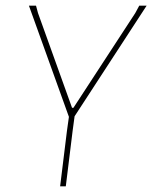

<svg xmlns="http://www.w3.org/2000/svg" viewBox="-20 -657 537 677"><path d="M243 -247 236 -195 212 0H192L216 -195L223 -245L82 -637H107L114 -611L234 -277H239L457 -611L471 -637H497Z"/></svg>

Font: Luna Sans Thin
Style: Italic
Weight: 250
Italic angle: -7°
Designer: Juan Pablo del Peral
Foundry: Huerta Tipografica
Version: Version 2.001; ttfautohint (v1.5)